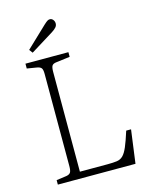

<svg xmlns="http://www.w3.org/2000/svg" viewBox="-132 -991 847 1075"><g transform="rotate(-15 291.5 -453.0)"><path d="M67 0V-26L125 -34Q143 -37 149.5 -47Q156 -57 156 -84V-618Q156 -644 148.5 -652.5Q141 -661 122 -664L67 -673V-701H316V-674L237 -664Q218 -662 211.5 -652.5Q205 -643 205 -616V-38H366Q399 -38 420 -41Q441 -44 455.5 -58.5Q470 -73 483.5 -104.5Q497 -136 515 -193H543L517 0ZM122 -750 107 -770 228 -885Q241 -897 248 -901.5Q255 -906 263 -906Q274 -906 281.5 -896.5Q289 -887 289 -875Q289 -863 281 -853.5Q273 -844 256 -833Z"/></g></svg>

Font: Literata ExtraLight
Style: Regular
Weight: 250
Designer: Latin by Veronika Burian and Jose Scaglione. Greek by Irene Vlachou. Cyrillic by Vera Evstafieva.
Foundry: TypeTogether
Version: Version 3.103;gftools[0.9.29]